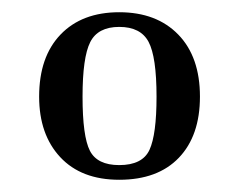

<svg xmlns="http://www.w3.org/2000/svg" viewBox="-20 -638 391 314"><path d="M175 -344Q113 -344 78.5 -381Q44 -418 44 -480Q44 -545 79 -581.5Q114 -618 175 -618Q236 -618 271.5 -581.5Q307 -545 307 -480Q307 -416 272.5 -380Q238 -344 175 -344ZM175 -368Q213 -368 224.5 -393Q236 -418 236 -480Q236 -545 223 -569.5Q210 -594 175 -594Q140 -594 127.5 -569Q115 -544 115 -480Q115 -415 127 -391.5Q139 -368 175 -368Z"/></svg>

Font: UnnaRegular
Style: Regular
Weight: 400
Designer: Jorge de Buen Unna
Foundry: Omnibus-Type
Version: Version 2.008;hotconv 1.0.109;makeotfexe 2.5.65596